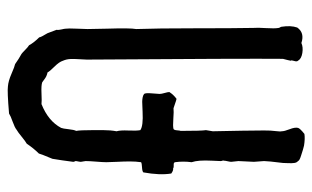

<svg xmlns="http://www.w3.org/2000/svg" viewBox="-179 -642 827 509"><g transform="rotate(-90 234.5 -387.5)"><path d="M416 -13Q402 7 375 -2Q364 3 348.5 0.5Q333 -2 328 -11Q325 -14 327.5 -21.5Q330 -29 328 -30Q329 -36 333 -51Q334 -145 331 -571Q331 -576 332 -590.5Q333 -605 332.5 -615Q332 -625 328 -634Q325 -644 312.5 -656.5Q300 -669 297 -675Q292 -676 287.5 -678Q283 -680 278.5 -683.5Q274 -687 271 -689Q263 -692 241.5 -691Q220 -690 213 -691Q168 -673 150 -639Q148 -634 146.5 -619.5Q145 -605 142 -599Q144 -589 144 -555V-527Q144 -508 141 -492Q144 -482 143 -460.5Q142 -439 144 -429Q155 -421 193 -423Q197 -423 205.5 -423.5Q214 -424 219 -424Q224 -424 230 -423Q236 -422 240 -419Q243 -415 241.5 -398.5Q240 -382 240 -378Q240 -373 242.5 -364.5Q245 -356 245 -352Q238 -341 227 -333Q222 -334 214 -337Q206 -340 202 -341Q194 -340 174 -341.5Q154 -343 147 -341Q144 -339 143.5 -331.5Q143 -324 142 -322Q142 -266 144 -255L141 -237Q141 -234 142.5 -159.5Q144 -85 142 -76Q142 -73 141 -65Q140 -57 141 -54Q141 -47 146.5 -33Q152 -19 150 -11Q149 -6 134 6Q122 8 103 5Q94 3 76 -3Q63 -7 62 -11Q58 -14 57 -20.5Q56 -27 56.5 -37Q57 -47 57 -51Q62 -91 62 -101Q62 -106 60 -128Q60 -134 61 -148Q62 -162 62 -169Q62 -172 61 -178.5Q60 -185 60 -188Q60 -191 61.5 -197.5Q63 -204 63 -207Q64 -209 63 -211.5Q62 -214 62 -216Q62 -220 63 -239Q64 -258 63 -271Q62 -284 59 -293Q62 -315 59 -337Q58 -341 51.5 -340.5Q45 -340 43 -342Q37 -341 29 -347Q24 -377 32 -421Q35 -424 45.5 -424.5Q56 -425 59 -427Q61 -441 61 -456.5Q61 -472 60 -490.5Q59 -509 59 -519Q59 -528 60.5 -546Q62 -564 62 -574Q62 -576 61 -580.5Q60 -585 60 -588Q60 -590 61 -594Q62 -598 62 -601L61 -603Q60 -605 60 -607Q61 -616 64 -636.5Q67 -657 68 -662Q81 -693 82 -698Q96 -712 108 -730Q115 -734 126.5 -743.5Q138 -753 145 -757Q151 -762 166.5 -767.5Q182 -773 188 -777Q247 -782 260 -780Q274 -779 293.5 -770.5Q313 -762 319 -761Q333 -751 346 -744Q349 -742 356.5 -734.5Q364 -727 369 -724Q376 -711 390 -697Q390 -693 401 -675L410 -651Q409 -646 411 -638Q413 -630 413 -626Q414 -621 413 -597.5Q412 -574 412 -569Q412 -560 412.5 -543Q413 -526 413 -517Q415 -456 412 -440Q414 -385 414 -283.5Q414 -182 415 -129Q416 -119 414.5 -96Q413 -73 415 -62Q415 -61 416.5 -58.5Q418 -56 418 -55Q422 -30 416 -13Z"/></g></svg>

Font: FuturaRenner
Style: Regular
Weight: 400
Designer: Bastien Sozeau
Foundry: NBR — Bastien Sozeau
Version: Version 2.001;PS 002.001;hotconv 1.0.88;makeotf.lib2.5.64775